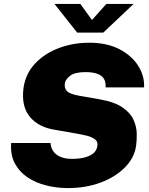

<svg xmlns="http://www.w3.org/2000/svg" viewBox="-20 -950 760 980"><path d="M327 10Q270.5 10 216.8 -3.2Q163 -16.5 121 -44.5Q79 -72.5 55.8 -116Q32.5 -159.5 37 -220H238Q240.5 -182 269.2 -160.5Q298 -139 348 -139Q378.5 -139 406.5 -145Q434.5 -151 453.8 -165.2Q473 -179.5 477 -205Q480.5 -227 464.8 -239Q449 -251 422.5 -257.5Q396 -264 366 -269L257.5 -288Q174.5 -301.5 131.2 -355.2Q88 -409 100 -501Q110.5 -574 159.2 -625.8Q208 -677.5 280.8 -704.8Q353.5 -732 436 -732Q524.5 -732 587.8 -699.8Q651 -667.5 684.5 -615.5Q718 -563.5 715.5 -504H519Q521.5 -546 495 -564Q468.5 -582 418 -582Q361.5 -582 337.8 -563.2Q314 -544.5 311 -525Q307.5 -500.5 321.2 -485.5Q335 -470.5 380.5 -462L489 -443Q565.5 -429.5 606 -401.2Q646.5 -373 662 -337.5Q677.5 -302 678 -267Q678.5 -232 674.5 -205Q665.5 -143.5 617 -94.8Q568.5 -46 493 -18Q417.5 10 327 10ZM374 -783.5 258 -930H390L449.5 -848L523 -930H662L507 -783.5Z"/></svg>

Font: Public Sans Black
Style: Italic
Weight: 900
Italic angle: -8°
Designer: The Public Sans project authors (U.S. Web Design System). Libre Franklin designed by Pablo Impallari and Rodrigo Fuenzal
Version: Version 1.007; ttfautohint (v1.8.1) -l 8 -r 50 -G 200 -x 14 